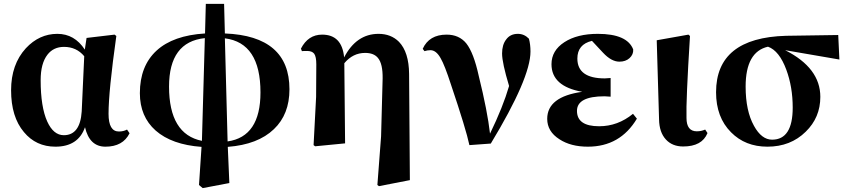

<svg xmlns="http://www.w3.org/2000/svg" viewBox="-20 -737 4357 987"><path d="M413 -448Q373 -496 309 -496Q255 -496 224 -456Q189 -411 189 -325Q189 -187 223 -112Q255 -42 308 -42Q392 -42 400 -164ZM646 -52Q612 17 522 17Q440 17 417 -83Q382 17 265 17Q165 17 103 -58Q37 -136 37 -273Q37 -406 113 -489Q182 -563 275 -563Q363 -563 416 -482L425 -542L569 -559L578 -552Q538 -268 538 -152Q538 -61 591 -61Q615 -61 633 -71Z M1150 -10Q1319 -34 1319 -262Q1319 -517 1136 -540ZM1033 -541Q849 -522 849 -292Q849 -47 1018 -13ZM1136 -565Q1468 -552 1468 -278Q1468 -149 1388 -73Q1306 6 1151 18L1159 204L1022 230L1003 214L1016 18Q863 7 780 -66Q699 -138 699 -258Q699 -398 785 -477Q870 -555 1034 -565L1038 -717H1132Z M2087 189 1928 220 1920 214 1939 -36 1947 -334Q1948 -409 1923 -439Q1902 -465 1857 -465Q1794 -465 1750 -412L1754 0L1600 15L1592 9L1605 -239L1606 -406Q1606 -446 1595 -461Q1584 -475 1559 -475Q1536 -475 1532 -474L1527 -487Q1564 -559 1636 -559Q1738 -559 1749 -442Q1812 -563 1926 -563Q1990 -563 2031 -522Q2082 -469 2083 -357Z M2153 -486Q2186 -559 2276 -559Q2340 -559 2377 -514Q2415 -466 2441 -347Q2486 -165 2499 -50Q2566 -188 2597 -295Q2561 -414 2561 -462Q2561 -507 2582 -534Q2603 -563 2642 -563Q2675 -563 2699 -538Q2707 -509 2707 -472Q2707 -336 2503 1L2393 9Q2376 -72 2298 -303Q2266 -402 2245 -438Q2222 -479 2193 -479Q2177 -479 2162 -474Z M3254 -127Q3168 17 3002 17Q2914 17 2856 -21Q2793 -61 2793 -126Q2793 -240 2973 -265Q2815 -293 2815 -407Q2815 -477 2881 -520Q2947 -563 3053 -563Q3204 -563 3235 -483Q3237 -457 3216 -438Q3196 -420 3164 -420Q3123 -420 3080 -466L3023 -527Q2948 -509 2948 -436Q2948 -334 3089 -334Q3099 -334 3119 -336V-240Q3097 -242 3088 -242Q2946 -242 2946 -167Q2946 -88 3060 -88Q3156 -88 3234 -152Z M3403 -20Q3369 -57 3368 -123L3356 -530L3519 -559L3527 -552Q3506 -216 3509 -131Q3509 -62 3562 -62Q3585 -62 3605 -71L3617 -53Q3589 16 3492 16Q3436 16 3403 -20Z M4055 -184Q4055 -290 4022 -379Q3986 -476 3928 -497Q3813 -471 3813 -292Q3813 -167 3856 -90Q3895 -19 3949 -19Q4055 -19 4055 -184ZM4016 -479Q4197 -388 4197 -239Q4197 -133 4122 -60Q4044 17 3925 17Q3811 17 3738 -57Q3661 -134 3661 -263Q3661 -543 4021 -553L4289 -557L4295 -431Z"/></svg>

Font: Source Han Serif CN Heavy
Style: Regular
Weight: 900
Designer: Ryoko NISHIZUKA  (kana & ideographs); Frank Grießhammer (Latin, Greek & Cyrillic); Wenlong ZHANG  (bopomofo); Sandoll Co
Foundry: Adobe Systems Incorporated
Version: Version 1.000;PS 1;hotconv 16.6.53;makeotf.lib2.5.65590